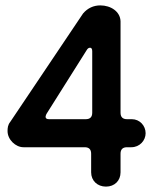

<svg xmlns="http://www.w3.org/2000/svg" viewBox="-20 -668 568 712"><path d="M373 24C405 24 427 2 427 -29V-98C427 -114 435 -122 451 -122H467C498 -122 520 -147 520 -174C520 -202 498 -226 469 -226H451C435 -226 427 -234 427 -250V-589C426 -625 391 -648 352 -648C327 -648 305 -638 288 -618L18 -216C9 -205 8 -193 8 -182C8 -150 38 -122 67 -122H294C310 -122 318 -114 318 -98V-29C318 2 341 24 373 24ZM162 -226C153 -226 149 -229 149 -235C149 -237 150 -240 152 -245L302 -483C305 -488 309 -491 314 -491C319 -491 322 -487 322 -478V-250C322 -234 314 -226 298 -226Z"/></svg>

Font: Dongle
Style: Regular
Weight: 400
Designer: Yanghee Ryu
Foundry: Yanghee Ryu
Version: Version 2.000